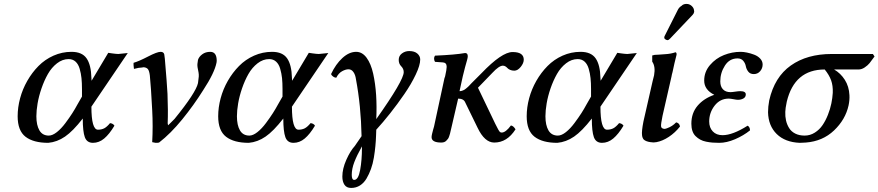

<svg xmlns="http://www.w3.org/2000/svg" viewBox="-20 -700 4374 956"><path d="M365.2 -179.2 388.2 -219.2V-256.8Q388.2 -287.6 385.7 -311Q383.3 -334.5 376.7 -357.4Q370.1 -380.4 356.2 -393.1Q342.3 -405.8 321.8 -405.8Q291 -405.8 263.9 -384.8Q236.8 -363.8 218.5 -331.5Q200.2 -299.3 186.8 -260.3Q173.3 -221.2 167.2 -185.3Q161.1 -149.4 161.1 -121.1Q161.1 -76.7 176.3 -50.8Q191.4 -24.9 223.1 -24.9Q241.2 -24.9 263.2 -42.2Q285.2 -59.6 305.7 -87.2Q326.2 -114.7 340.1 -136.5Q354 -158.2 365.2 -179.2ZM335.9 -441.9Q388.7 -441.9 411.1 -409.4Q433.6 -377 435.1 -312L436 -297.9L519 -437Q524.9 -436 537.4 -434.3Q549.8 -432.6 555.2 -432.1L568.8 -431.2Q576.2 -431.2 592.8 -433.6Q609.4 -436 616.2 -436L435.1 -168.9Q435.1 -54.2 467.8 -54.2Q485.4 -54.2 498.8 -61Q512.2 -67.9 527.8 -86.9Q543 -85.4 549.8 -74.2Q524.4 -31.7 498.8 -10.3Q473.1 11.2 442.9 11.2Q412.6 11.2 402.3 -17.1Q392.1 -45.4 392.1 -109.9Q343.3 -46.9 303.7 -19.8Q264.2 7.3 220.2 11.2Q146.5 11.2 107.2 -19Q67.9 -49.3 67.9 -121.1Q67.9 -165 80.1 -210.7Q92.3 -256.3 116 -297.6Q139.6 -338.9 171.6 -371.3Q203.6 -403.8 246.3 -422.9Q289.1 -441.9 335.9 -441.9Z M726.1 -324.2Q723.1 -348.1 716.1 -356.2Q709 -364.3 694.8 -365.2Q691.4 -365.2 687 -363.8Q672.4 -363.8 647 -356.9Q644 -378.9 645 -387.2Q672.9 -395.5 717.5 -418.7Q762.2 -441.9 779.8 -441.9Q794.9 -441.9 797.9 -429.2Q798.8 -424.8 800.8 -407.2Q811.5 -281.7 814 -232.9Q817.4 -147 814.9 -85.9Q815.4 -84 815.9 -80.8Q816.4 -77.6 816.9 -76.2Q818.4 -77.6 830.1 -88.9Q841.8 -100.1 849.1 -107.9Q955.1 -238.3 965.8 -286.1Q966.8 -293.5 969.7 -318.8V-329.1Q969.2 -337.9 966.3 -351.1Q963.4 -364.3 962.9 -372.1V-380.9Q963.9 -388.2 965.8 -401.9Q970.7 -417.5 987.1 -429.7Q1003.4 -441.9 1026.9 -441.9Q1059.1 -441.9 1059.1 -397Q1059.1 -391.1 1058.1 -388.2Q1048.3 -337.4 991.7 -251Q945.3 -176.8 887.5 -105.7Q829.6 -34.7 772 9.8Q766.1 11.2 754.9 11.2Q751.5 11.2 737.8 7.8Q742.2 -71.3 737.8 -151.9Q731.9 -266.1 726.1 -324.2Z M1363.8 -179.2 1386.7 -219.2V-256.8Q1386.7 -287.6 1384.3 -311Q1381.8 -334.5 1375.2 -357.4Q1368.7 -380.4 1354.7 -393.1Q1340.8 -405.8 1320.3 -405.8Q1289.6 -405.8 1262.5 -384.8Q1235.4 -363.8 1217 -331.5Q1198.7 -299.3 1185.3 -260.3Q1171.9 -221.2 1165.8 -185.3Q1159.7 -149.4 1159.7 -121.1Q1159.7 -76.7 1174.8 -50.8Q1189.9 -24.9 1221.7 -24.9Q1239.7 -24.9 1261.7 -42.2Q1283.7 -59.6 1304.2 -87.2Q1324.7 -114.7 1338.6 -136.5Q1352.5 -158.2 1363.8 -179.2ZM1334.5 -441.9Q1387.2 -441.9 1409.7 -409.4Q1432.1 -377 1433.6 -312L1434.6 -297.9L1517.6 -437Q1523.4 -436 1535.9 -434.3Q1548.3 -432.6 1553.7 -432.1L1567.4 -431.2Q1574.7 -431.2 1591.3 -433.6Q1607.9 -436 1614.7 -436L1433.6 -168.9Q1433.6 -54.2 1466.3 -54.2Q1483.9 -54.2 1497.3 -61Q1510.7 -67.9 1526.4 -86.9Q1541.5 -85.4 1548.3 -74.2Q1522.9 -31.7 1497.3 -10.3Q1471.7 11.2 1441.4 11.2Q1411.1 11.2 1400.9 -17.1Q1390.6 -45.4 1390.6 -109.9Q1341.8 -46.9 1302.2 -19.8Q1262.7 7.3 1218.8 11.2Q1145 11.2 1105.7 -19Q1066.4 -49.3 1066.4 -121.1Q1066.4 -165 1078.6 -210.7Q1090.8 -256.3 1114.5 -297.6Q1138.2 -338.9 1170.2 -371.3Q1202.1 -403.8 1244.9 -422.9Q1287.6 -441.9 1334.5 -441.9Z M1731.4 170.9Q1731.4 195.8 1743.7 195.8Q1764.2 195.8 1773.2 146.5Q1782.2 97.2 1782.2 38.1V28.8Q1756.8 74.2 1744.1 107.4Q1731.4 140.6 1731.4 170.9ZM1684.6 179.2Q1684.6 140.6 1704.1 96.4Q1723.6 52.2 1746.6 26.9L1780.3 -22Q1777.3 -173.3 1752.4 -305.2Q1749.5 -327.6 1739.7 -341.3Q1730 -355 1715.3 -355Q1700.7 -355 1683.1 -345.2Q1665.5 -335.4 1654.3 -313Q1647 -313 1638.9 -318.6Q1630.9 -324.2 1628.4 -331.1Q1651.4 -380.4 1684.8 -411.1Q1718.3 -441.9 1753.4 -441.9Q1783.7 -441.9 1805.4 -412.4Q1827.1 -382.8 1838.1 -333.3Q1849.1 -283.7 1852.8 -226.3Q1856.4 -168.9 1853.5 -106.9Q1990.2 -299.8 1990.2 -340.8Q1990.2 -357.4 1977.8 -369.9Q1965.3 -382.3 1965.3 -401.9Q1965.3 -421.9 1981.2 -433.8Q1997.1 -445.8 2017.6 -445.8Q2043.9 -445.8 2058.1 -433.3Q2072.3 -420.9 2072.3 -403.8Q2072.3 -375.5 2050 -328.6Q2027.8 -281.7 1993.4 -231.7Q1959 -181.6 1922.6 -135.7Q1886.2 -89.8 1853.5 -54.2L1852.5 -25.9Q1851.6 1.5 1849.1 27.3Q1846.7 53.2 1841.6 84.5Q1836.4 115.7 1827.1 141.4Q1817.9 167 1804.9 189Q1792 210.9 1772.5 223.4Q1752.9 235.8 1728.5 235.8Q1705.6 235.8 1695.1 220Q1684.6 204.1 1684.6 179.2Z M2284.2 -319.8 2268.1 -246.1Q2272 -246.1 2275.9 -246.8Q2279.8 -247.6 2283.9 -249.3Q2288.1 -251 2291 -252.4Q2293.9 -253.9 2298.1 -257.3Q2302.2 -260.7 2304.4 -262.5Q2306.6 -264.2 2311 -268.3Q2315.4 -272.5 2316.9 -274.2Q2318.4 -275.9 2322.8 -280.5Q2327.1 -285.2 2328.1 -286.1L2377 -335Q2478.5 -440.9 2532.2 -440.9Q2587.9 -440.9 2587.9 -402.8Q2587.9 -385.7 2572.8 -366.9Q2557.6 -348.1 2541 -348.1Q2528.8 -348.1 2520 -352.1Q2511.2 -356 2507.1 -360.6Q2502.9 -365.2 2497.1 -369.1Q2491.2 -373 2483.9 -373Q2464.8 -373 2431.2 -336.9L2359.9 -263.2L2446.3 -83Q2463.4 -47.9 2469.2 -43Q2472.7 -40 2478 -40Q2498 -40 2523.9 -75.2Q2535.6 -74.2 2546.9 -56.2Q2504.9 9.8 2440.9 9.8Q2393.1 9.8 2357.9 -64L2296.9 -189Q2289.1 -209 2261.2 -209L2227.1 -62Q2226.6 -60.1 2224.1 -49.3Q2221.7 -38.6 2220.7 -34.9Q2219.7 -31.2 2216.8 -22.2Q2213.9 -13.2 2210.7 -9Q2207.5 -4.9 2202.6 0.2Q2197.8 5.4 2191.4 7.6Q2185.1 9.8 2177.2 9.8Q2128.9 9.8 2128.9 -17.1Q2128.9 -22.5 2131.1 -32.5Q2133.3 -42.5 2136.7 -54.7Q2140.1 -66.9 2141.1 -69.8L2192.9 -310.1L2196.3 -319.8Q2204.1 -355 2204.1 -367.2Q2204.1 -387.7 2186 -389.2L2146 -392.1Q2141.6 -398.9 2141.4 -407.7Q2141.1 -416.5 2146 -422.9Q2246.6 -427.2 2295.9 -436Q2309.1 -436 2309.1 -419.9Q2309.1 -413.6 2305.7 -401.1Q2302.2 -388.7 2295.7 -365.5Q2289.1 -342.3 2284.2 -319.8Z M2899.9 -179.2 2922.9 -219.2V-256.8Q2922.9 -287.6 2920.4 -311Q2918 -334.5 2911.4 -357.4Q2904.8 -380.4 2890.9 -393.1Q2877 -405.8 2856.4 -405.8Q2825.7 -405.8 2798.6 -384.8Q2771.5 -363.8 2753.2 -331.5Q2734.9 -299.3 2721.4 -260.3Q2708 -221.2 2701.9 -185.3Q2695.8 -149.4 2695.8 -121.1Q2695.8 -76.7 2710.9 -50.8Q2726.1 -24.9 2757.8 -24.9Q2775.9 -24.9 2797.9 -42.2Q2819.8 -59.6 2840.3 -87.2Q2860.8 -114.7 2874.8 -136.5Q2888.7 -158.2 2899.9 -179.2ZM2870.6 -441.9Q2923.3 -441.9 2945.8 -409.4Q2968.3 -377 2969.7 -312L2970.7 -297.9L3053.7 -437Q3059.6 -436 3072 -434.3Q3084.5 -432.6 3089.8 -432.1L3103.5 -431.2Q3110.8 -431.2 3127.4 -433.6Q3144 -436 3150.9 -436L2969.7 -168.9Q2969.7 -54.2 3002.4 -54.2Q3020 -54.2 3033.4 -61Q3046.9 -67.9 3062.5 -86.9Q3077.6 -85.4 3084.5 -74.2Q3059.1 -31.7 3033.4 -10.3Q3007.8 11.2 2977.5 11.2Q2947.3 11.2 2937 -17.1Q2926.8 -45.4 2926.8 -109.9Q2877.9 -46.9 2838.4 -19.8Q2798.8 7.3 2754.9 11.2Q2681.2 11.2 2641.8 -19Q2602.5 -49.3 2602.5 -121.1Q2602.5 -165 2614.7 -210.7Q2627 -256.3 2650.6 -297.6Q2674.3 -338.9 2706.3 -371.3Q2738.3 -403.8 2781 -422.9Q2823.7 -441.9 2870.6 -441.9Z M3278.8 -123Q3270.5 -82 3271.5 -71.8Q3272.9 -61.5 3280.8 -60.1Q3288.1 -55.7 3302.7 -62Q3327.6 -70.8 3346.7 -90.8Q3363.8 -86.9 3365.7 -69.8Q3341.3 -39.1 3310.3 -18.6Q3279.3 2 3248.5 7.8Q3234.4 10.7 3218.8 7.8Q3196.8 4.9 3185.5 -4.9Q3178.2 -13.2 3176.8 -26.9Q3174.3 -45.9 3183.6 -94.2Q3184.6 -98.6 3186.5 -107.2Q3188.5 -115.7 3189.5 -120.1L3229.5 -295.9Q3232.4 -306.2 3236.8 -325.2Q3244.6 -368.7 3227.5 -393.1V-423.8Q3229.5 -424.3 3233.6 -425.3Q3237.8 -426.3 3239.7 -426.8Q3241.7 -426.8 3261.7 -428Q3281.7 -429.2 3291.5 -430.2Q3319.8 -431.6 3343.8 -439.9Q3350.1 -437 3348.6 -426.8Q3337.9 -386.2 3328.6 -340.8Q3324.7 -327.6 3323.7 -319.8ZM3373.5 -670.9Q3383.3 -682.1 3403.8 -680.2Q3416 -678.2 3425 -669.4Q3434.1 -660.6 3435.5 -649.9Q3436.5 -647 3436.5 -641.1Q3434.6 -631.8 3428.7 -626L3316.4 -507.8Q3308.6 -500 3304.7 -500Q3299.3 -500 3293.5 -503.7Q3287.6 -507.3 3287.6 -512.2V-513.2V-515.1Q3287.6 -515.6 3288.1 -517.1Q3288.6 -518.6 3288.6 -519Q3290 -523.4 3291.5 -524.9L3355.5 -651.9Q3361.8 -664.1 3373.5 -670.9Z M3511.2 -95.2Q3511.2 -64.5 3529.1 -45.7Q3546.9 -26.9 3577.6 -26.9Q3627.9 -26.9 3702.6 -74.2Q3714.4 -67.4 3714.4 -50.8Q3682.1 -24.9 3640.1 -6.8Q3598.1 11.2 3561.5 11.2Q3543 11.2 3527.8 10Q3512.7 8.8 3495.8 5.4Q3479 2 3466.6 -4.9Q3454.1 -11.7 3443.6 -22Q3433.1 -32.2 3427.7 -47.9Q3422.4 -63.5 3422.4 -84Q3422.4 -137.2 3453.4 -173.6Q3484.4 -210 3536.6 -228Q3486.3 -252.9 3486.3 -298.8Q3486.3 -342.3 3515.1 -376Q3543.9 -409.7 3584.5 -425.8Q3625 -441.9 3667.5 -441.9Q3682.1 -441.9 3699.7 -438.2Q3717.3 -434.6 3735.4 -427.7Q3753.4 -420.9 3765.4 -408Q3777.3 -395 3777.3 -378.9Q3777.3 -359.9 3764.9 -345.5Q3752.4 -331.1 3733.4 -331.1Q3715.3 -331.1 3705.8 -343.3Q3696.3 -355.5 3693.6 -370.1Q3690.9 -384.8 3680.9 -397Q3670.9 -409.2 3652.3 -409.2Q3612.3 -409.2 3589.4 -373.3Q3566.4 -337.4 3566.4 -294.9Q3566.4 -269.5 3579.6 -255.4Q3592.8 -241.2 3617.2 -241.2Q3625 -241.2 3641.1 -243.7Q3657.2 -246.1 3665.5 -246.1Q3693.4 -246.1 3693.4 -230Q3693.4 -216.3 3681.6 -209.7Q3669.9 -203.1 3654.3 -203.1Q3647 -203.1 3631.8 -206.1Q3616.7 -209 3608.4 -209Q3565.4 -209 3538.3 -174.1Q3511.2 -139.2 3511.2 -95.2Z M3986.3 -24.9Q4013.7 -24.9 4036.9 -39.6Q4060.1 -54.2 4075.4 -76.7Q4090.8 -99.1 4102.3 -128.2Q4113.8 -157.2 4119.4 -184.8Q4125 -212.4 4126.5 -237.8Q4127.9 -273.4 4118.2 -300.3Q4108.4 -327.1 4086.4 -354Q3936 -354 3897.5 -193.8Q3890.1 -158.2 3890.1 -143.1Q3889.2 -120.1 3893.8 -99.9Q3898.4 -79.6 3909.2 -62.3Q3919.9 -44.9 3939.7 -34.9Q3959.5 -24.9 3986.3 -24.9ZM4254.4 -354H4133.3Q4165.5 -335.4 4186.5 -302.5Q4207.5 -269.5 4209.5 -226.1Q4210.9 -202.1 4205.1 -174.8Q4189.5 -104.5 4132.8 -50.5Q4076.2 3.4 3992.2 9.8Q3977.5 11.2 3962.4 11.2Q3889.2 8.3 3847.4 -32.7Q3805.7 -73.7 3804.2 -141.1Q3804.2 -168.5 3810.1 -200.2Q3836.4 -316.4 3917.5 -373.8Q3998.5 -431.2 4121.1 -431.2H4326.2L4334.5 -418.9Q4318.8 -397 4309.8 -385.7Q4300.8 -374.5 4285.6 -364.3Q4270.5 -354 4254.4 -354Z"/></svg>

Font: Common Serif Medium
Style: Italic
Weight: 500
Italic angle: -12°
Designer: Philipp H. Poll, Khaled Hosny
Foundry: Stefan Peev, Context Ltd.
Version: Version 1.026